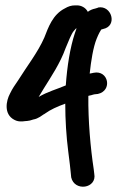

<svg xmlns="http://www.w3.org/2000/svg" viewBox="-20 -684 441 715"><path d="M259 -561C241 -507 230 -437 225 -366C190 -351 158 -343 124 -323L144 -356C170 -398 204 -448 224 -504C234 -528 246 -559 255 -569C259 -573 261 -576 263 -578H265C263 -573 261 -567 259 -561ZM65 -232C77 -234 85 -232 104 -239C123 -242 137 -255 144 -259H145L146 -260C168 -276 193 -287 223 -298C223 -237 227 -176 234 -121C239 -82 242 -57 243 -45L245 -25V-24C257 31 342 18 331 -37L329 -54C317 -133 308 -234 309 -327C310 -327 314 -328 317 -329H318C325 -331 331 -333 333 -333H334L343 -334H344C400 -346 384 -424 329 -413C324 -412 321 -411 314 -410C319 -457 327 -508 340 -540C348 -560 355 -571 357 -574L364 -576C419 -587 396 -666 345 -656L344 -655L334 -652C324 -650 315 -646 307 -640C299 -656 282 -664 267 -664H260C245 -664 234 -660 222 -653C176 -630 160 -582 145 -544C121 -489 80 -437 47 -384C35 -366 27 -356 17 -335C3 -309 -7 -259 33 -238C42 -233 52 -231 63 -232Z"/></svg>

Font: Stray Cat
Style: Blk
Weight: 900
Version: Version 1.0